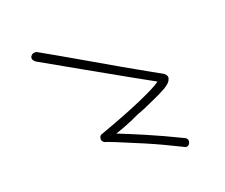

<svg xmlns="http://www.w3.org/2000/svg" viewBox="-61 -368 512 436"><g transform="rotate(30 195.5 -150.5)"><path d="M227 -49Q223 -49 221 -51Q215 -56 217 -62Q240 -124 253 -168Q266 -212 267 -229Q249 -222 205.5 -205.5Q162 -189 108.5 -169Q55 -149 4 -130Q-7 -128 -10 -136Q-12 -145 -4 -150Q41 -167 89.5 -184.5Q138 -202 179 -217Q220 -232 246 -242Q272 -252 272 -252H279Q285 -250 286 -246Q289 -242 289 -233Q289 -224 284 -204Q280 -191 276 -175.5Q272 -160 265 -141Q261 -125 255.5 -108.5Q250 -92 245 -80Q267 -92 303.5 -110.5Q340 -129 385 -149Q394 -153 399 -144Q401 -140 399.5 -136Q398 -132 394 -131Q348 -111 311.5 -92.5Q275 -74 253.5 -62.5Q232 -51 232 -50Q231 -50 230 -49.5Q229 -49 227 -49Z"/></g></svg>

Font: Redacted Script Light
Style: Regular
Weight: 300
Designer: Christian Naths
Foundry: Christian Naths
Version: Version 1.001; ttfautohint (v1.8.3)